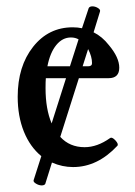

<svg xmlns="http://www.w3.org/2000/svg" viewBox="-20 -510 420 599"><path d="M121.1 64Q117.7 68.8 108.9 68.4Q100.1 67.9 91.6 62.5Q83 57.1 85 51.8L108.9 -22.9Q73.7 -51.8 54.4 -99.6Q35.2 -147.5 35.2 -208Q35.2 -303.2 83.3 -364Q131.3 -424.8 207 -424.8Q222.7 -424.8 235.8 -421.9L256.8 -484.9Q259.8 -490.2 268.3 -490.2Q276.9 -490.2 285.4 -485.1Q293.9 -480 292 -474.1L272 -409.2Q298.8 -396 319.8 -369.1Q352.1 -330.6 352.1 -298.8Q352.1 -266.1 318.8 -266.1H226.1L168 -83Q197.3 -50.8 244.1 -50.8Q283.2 -50.8 323.2 -79.1Q329.6 -83.5 340.1 -72Q350.6 -60.5 346.2 -55.2Q284.2 11.2 208 11.2Q174.3 11.2 142.1 -2.9ZM201.2 -393.1Q174.8 -393.1 155.5 -369.4Q136.2 -345.7 127.9 -303.2H198.2L225.1 -387.2Q214.8 -393.1 201.2 -393.1ZM267.1 -313Q267.1 -333.5 254.9 -356.9L237.8 -303.2H254.9Q267.1 -303.2 267.1 -313ZM122.1 -234.9Q122.1 -169.9 141.1 -125L186 -266.1H123Q122.1 -256.3 122.1 -234.9Z"/></svg>

Font: Junicode SmCond Medium
Style: Regular
Weight: 500
Width: 4
Designer: Peter S. Baker
Version: Version 2.206